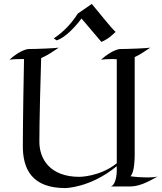

<svg xmlns="http://www.w3.org/2000/svg" viewBox="-20 -947 822 975"><path d="M278 -705C265 -702 162 -698 125 -698C125 -698 89 -698 28 -644C43 -646 62 -647 80 -647H102C96 -343 96 -215 96 -215C93 -83 147 8 311 8C311 8 437 8 573 -103V-80C573 -80 573 -11 543 0H638C681 0 720 -16 781 -51C779 -50 764 -46 727 -46C706 -46 678 -47 642 -52C664 -69 664 -154 664 -154V-657C690 -669 720 -689 743 -705C730 -702 627 -698 590 -698C590 -698 554 -698 493 -644C508 -646 527 -647 545 -647C554 -647 564 -647 573 -646V-118C488 -49 383 -49 383 -49C234 -49 178 -140 180 -232C180 -232 179 -319 189 -652C218 -664 252 -687 278 -705ZM782 -52C781 -52 781 -51 781 -51ZM567 -785C539 -811 488 -878 446 -927L375 -878C345 -830 302 -784 253 -752L268 -742C299 -752 344 -787 394 -853C424 -818 461 -774 495 -734C539 -754 554 -774 567 -785Z"/></svg>

Font: Quintessential
Style: Regular
Weight: 400
Designer: Astigmatic (AOETI)
Foundry: Astigmatic (AOETI)
Version: Version 1.000